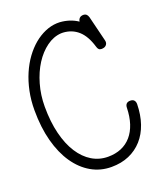

<svg xmlns="http://www.w3.org/2000/svg" viewBox="-130 -769 741 870"><g transform="rotate(-20 240.0 -333.5)"><path d="M346.7 -653.8C322.3 -670.4 293.6 -679.9 260.7 -682.1H246.6C227.4 -681.2 208.3 -676.6 189.5 -668.5C170.6 -660.3 152.7 -649.2 135.7 -635C118.8 -620.8 103.1 -603.8 88.6 -584C74.1 -564.1 61.6 -541.9 51 -517.3C40.4 -492.8 32.1 -466.1 26.1 -437.3C20.1 -408.4 17.1 -378.1 17.1 -346.2C17.1 -290.9 23 -241 34.9 -196.5C46.8 -152.1 63.5 -114.3 85 -83C106.4 -51.8 131.9 -27.7 161.4 -10.7C190.8 6.2 223.1 14.6 258.3 14.6C289.9 14.6 318.2 9.2 343.3 -1.7C368.3 -12.6 389.7 -28 407.5 -47.9C425.2 -67.7 438.9 -91.6 448.5 -119.6C458.1 -147.6 463.2 -178.9 463.9 -213.4C463.9 -221.2 461.9 -227.4 458 -231.9C454.1 -236.5 447.9 -238.8 439.5 -238.8C423.5 -238.8 415.2 -230.6 414.6 -214.4C413.9 -185.7 409.9 -160.2 402.6 -137.9C395.3 -115.6 384.9 -96.8 371.6 -81.3C358.2 -65.8 342.1 -54.1 323.2 -46.1C304.4 -38.2 283 -34.2 259.3 -34.2C231.3 -34.2 205.6 -41.3 182.1 -55.4C158.7 -69.6 138.3 -90 121.1 -116.7C103.8 -143.4 90.4 -176 80.8 -214.6C71.2 -253.2 66.4 -296.9 66.4 -345.7C66.4 -382.8 71.3 -418.4 81.1 -452.4C90.8 -486.4 104.1 -516.5 120.8 -542.7C137.6 -568.9 157.1 -590.1 179.2 -606.2C201.3 -622.3 224.6 -631.2 249 -632.8H258.8C287.4 -631.2 311.8 -621.4 331.8 -603.5C351.8 -585.6 367.2 -558.4 377.9 -522C379.6 -515.8 381.9 -511.1 385 -508.1C388.1 -505 392.4 -503.4 397.9 -503.4C407.4 -503.4 414.6 -505.7 419.4 -510.3C424.3 -514.8 426.8 -520.3 426.8 -526.9C426.8 -528.2 426.7 -529.4 426.5 -530.5C426.4 -531.7 426.1 -533 425.8 -534.7L395.5 -657.7C391.6 -670.4 384.3 -676.8 373.5 -676.8C365.1 -676.8 358.6 -674.6 354.2 -670.2C349.9 -665.8 347.3 -660.3 346.7 -653.8Z"/></g></svg>

Font: Nathan
Style: Regular
Weight: 400
Designer: Peter Wiegel
Foundry: Peter Wiegel
Version: Version 1.001 2009